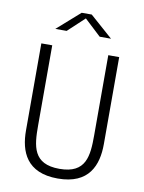

<svg xmlns="http://www.w3.org/2000/svg" viewBox="-101 -1012 822 1093"><g transform="rotate(10 310.0 -465.5)"><path d="M310 -44.5C156 -44.5 148 -148 148 -266.5V-730H85V-227C85 -105.5 129 11.5 310 11.5C491 11.5 535 -105.5 535 -227V-730H472V-266.5C472 -148 464 -44.5 310 -44.5ZM149 -825H214.5L310 -914L405.5 -825H471L339 -941.5H281Z"/></g></svg>

Font: Monaspace Neon ExtraLight
Style: Regular
Weight: 200
Designer: Riley Cran & the Lettermatic Team
Foundry: Lettermatic
Version: Version 1.200 (Monaspace Neon)